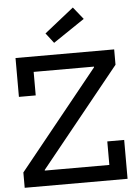

<svg xmlns="http://www.w3.org/2000/svg" viewBox="-65 -1062 782 1110"><g transform="rotate(-5 326.5 -507.0)"><path d="M32.5 -89 492.5 -659V-687L617.5 -663L157 -93V-62.5ZM617.5 -752V-663H142.5V-526.5H45V-752ZM531.5 -225.5H629.5V0H32.5V-89H531.5ZM400.5 -1014 457.5 -943 275 -820 230 -878.5Z"/></g></svg>

Font: Hepta Slab Medium
Style: Regular
Weight: 500
Designer: Michael LaGattuta
Foundry: Michael LaGattuta
Version: Version 1.102